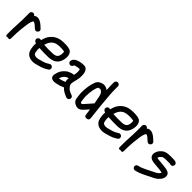

<svg xmlns="http://www.w3.org/2000/svg" viewBox="189 -1815 3004 3004"><g transform="rotate(45 1691.0 -313.0)"><path d="M25 -96V-10C25 35.2 69.9 14.7 69.9 14.7C69.9 14.7 114 35.4 114 -10V-28C114 -92.5 117.7 -152.4 122.8 -216.9L124.7 -227.9C126.8 -240.7 126.6 -252.8 128.8 -266.5C134.4 -311.3 139.7 -365.6 151.6 -401.7C159.8 -423.6 164.4 -440.2 178.3 -447.2C178.7 -447.3 179.6 -447.4 180.6 -447.6C180.6 -447.6 186.6 -444.9 190.5 -443.5C215.9 -434.2 238 -410 264.3 -386.4C264.5 -386.2 265 -385.8 265.4 -385.5L274.5 -378.2C316.5 -339 379.4 -406.6 332.8 -445.4L323.7 -452.7C311.7 -464.7 295.2 -480.9 279 -493C256.1 -510.2 218.5 -541.1 166.5 -535.9C148 -534 132.1 -524.6 119.5 -514.5C113.2 -527 98.1 -539 80 -539C57 -539 35 -521 35 -495V-361C35 -272.8 25 -184.2 25 -96Z M551.4 -306.4C570.9 -375.1 602 -422.5 658.6 -444.7C699 -460.6 771.4 -463.6 829.5 -454.2C838.1 -453.2 841.5 -452.8 846.1 -451.9C851.5 -428.1 851.8 -422.1 848.2 -393.2C840 -330.6 810.9 -305.9 732.1 -304C670.3 -301.2 610.4 -302.1 551.4 -306.4ZM533.8 -218.8C542.4 -218.1 556.8 -217.4 569 -217C624.4 -214.2 675.5 -212.4 735.1 -215C826.8 -218.8 886.4 -249.9 918.7 -319.5C939.7 -364.9 959.5 -467 908.6 -515.7C877.8 -547.5 810.8 -547.8 769.3 -549C715.7 -549 668.6 -545.5 625 -527.6C573.9 -506.7 534.4 -472.9 504.7 -425.1C485.3 -393.4 473.7 -357.8 463.6 -320.5C419.1 -344 371.8 -281.8 415 -245.8C423 -239.1 431.2 -234.8 445.6 -229.7C440.5 -189 444 -161.6 451.4 -118.6C456.7 -90 466.5 -65.4 482.1 -44.8C518.5 2.5 593.3 20.9 669.3 1.2C731.1 -15.2 788.4 -28.4 840 -59.7L871.1 -78.7C922.7 -110.3 873.7 -183.2 825.3 -155.5L794 -136.4C754 -112.4 706.6 -100.2 646.7 -85.2C620 -77.9 599.7 -77.9 583.1 -83C551 -92.3 546.1 -98.9 538.6 -134.4C532.7 -173.6 529.8 -186.3 533.8 -218.8Z M993 -50C1001.4 -17.7 1039.3 -2.4 1076.3 -6.1C1087.2 -6.9 1105 -9.9 1126.2 -14.5C1169.8 -23.5 1206.7 -36.8 1242.3 -53.4C1275.4 -16 1319.5 8.9 1370.1 27.4L1379.7 31.2C1409.5 43.1 1435.7 18 1439.2 -2.5C1443.5 -27.5 1430 -45.9 1409.5 -52.9L1399.2 -56.6C1374 -65 1351.1 -75.8 1332.5 -89.6C1308.9 -109.4 1279.8 -141.7 1279 -175C1281.3 -200.5 1285.7 -222.7 1292.3 -248.9L1300.2 -280.6C1308.9 -312.4 1312 -343.9 1312 -381C1312 -428.9 1298.4 -521 1222 -521C1154.8 -521 1082.4 -506.7 1041.3 -465.7C1028.7 -453.1 1002.3 -409.3 1034.1 -380.1C1040.8 -373.9 1049.6 -370.4 1058.2 -369.2C1088.1 -365.2 1103.8 -389.1 1108.2 -406.3C1113.2 -410.7 1115.4 -412.7 1119.6 -414.2C1148.2 -422.7 1179.3 -430.8 1213.6 -431.9C1219.1 -418.5 1223 -402.6 1223 -382C1223 -350.3 1219.4 -329.2 1213.7 -303.2C1207.5 -302.4 1201.2 -301.6 1194.9 -300.8C1167.2 -297.4 1145.7 -286.9 1124.5 -278.1C1097.1 -266.8 1074.8 -245.2 1058.3 -228.7C1029.2 -199.5 1006.9 -159.3 996.8 -111.5C993.4 -101.2 986.1 -76.6 993 -50ZM1193.8 -209.3C1192.3 -201 1190.8 -191 1190.1 -179.6C1189 -162.3 1193.1 -146.3 1198 -131.4C1165 -117.5 1123.8 -102.5 1084.5 -96.8C1087.7 -107.2 1091.8 -120.6 1096.2 -129.4C1112.2 -158.7 1132.6 -184.3 1159.9 -196.1C1173.9 -202.2 1182.1 -206 1193.8 -209.3Z M1756.4 -214.4C1755.8 -213.8 1752.3 -210.7 1751.1 -209.4L1738.1 -194.4C1714.4 -167.1 1667.9 -113.1 1640.8 -84.2C1630.5 -73.4 1622.2 -67.3 1619.1 -65.9C1611.6 -65.9 1603.9 -69.5 1594.3 -76.9C1587.3 -97.5 1579.8 -171.1 1579 -194.4C1579.1 -240 1584.7 -297.9 1592.5 -338.2C1597.6 -363.5 1612.6 -417.7 1622 -427.1C1632.8 -431.3 1644.1 -435.1 1654.5 -437.6C1664.7 -439.6 1675 -435.3 1686.8 -426.2C1711.8 -407 1723.5 -382.9 1732.4 -338.3C1740.4 -294.5 1747.8 -257.5 1756.4 -214.4ZM1738 -661V-600C1738 -569.7 1740.1 -533.7 1742.6 -495.8C1718.6 -513.2 1683.7 -534 1635.6 -524.4C1586.8 -512.8 1550 -495.7 1528.5 -437.6C1502.5 -366.5 1490 -285.3 1490 -192.6C1490.7 -167 1493.4 -138.3 1498.3 -101.4C1503.4 -69.4 1503.6 -38.6 1531.5 -13.2C1552.5 4.6 1584 26.2 1628.3 22.9C1656.5 19.8 1680.4 2.7 1705.1 -22.7C1724.2 -43.2 1749.7 -71 1773.2 -97.6L1775.2 -81.6C1782.1 -36.6 1783.9 -19.9 1788.2 10.5C1793.6 47.8 1836.1 41.3 1846.5 38.9C1855.5 36.9 1875.8 31.1 1878 5.5C1879.8 -11.6 1875.7 -30.8 1874.9 -41.3C1869.2 -119 1859.2 -165.5 1851.9 -247.2L1841.9 -361.2C1834.6 -443.9 1827 -517.6 1827 -600V-661C1827 -684 1809 -706 1783 -706C1758.2 -706 1738 -685.8 1738 -661Z M2081.4 -306.4C2100.9 -375.1 2132 -422.5 2188.6 -444.7C2229 -460.6 2301.4 -463.6 2359.5 -454.2C2368.1 -453.2 2371.5 -452.8 2376.1 -451.9C2381.5 -428.1 2381.8 -422.1 2378.2 -393.2C2370 -330.6 2340.9 -305.9 2262.1 -304C2200.3 -301.2 2140.4 -302.1 2081.4 -306.4ZM2063.8 -218.8C2072.4 -218.1 2086.8 -217.4 2099 -217C2154.4 -214.2 2205.5 -212.4 2265.1 -215C2356.8 -218.8 2416.4 -249.9 2448.7 -319.5C2469.7 -364.9 2489.5 -467 2438.6 -515.7C2407.8 -547.5 2340.8 -547.8 2299.3 -549C2245.7 -549 2198.6 -545.5 2155 -527.6C2103.9 -506.7 2064.4 -472.9 2034.7 -425.1C2015.3 -393.4 2003.7 -357.8 1993.6 -320.5C1949.1 -344 1901.8 -281.8 1945 -245.8C1953 -239.1 1961.2 -234.8 1975.6 -229.7C1970.5 -189 1974 -161.6 1981.4 -118.6C1986.7 -90 1996.5 -65.4 2012.1 -44.8C2048.5 2.5 2123.3 20.9 2199.3 1.2C2261.1 -15.2 2318.4 -28.4 2370 -59.7L2401.1 -78.7C2452.7 -110.3 2403.7 -183.2 2355.3 -155.5L2324 -136.4C2284 -112.4 2236.6 -100.2 2176.7 -85.2C2150 -77.9 2129.7 -77.9 2113.1 -83C2081 -92.3 2076.1 -98.9 2068.6 -134.4C2062.7 -173.6 2059.8 -186.3 2063.8 -218.8Z M2519 -96V-10C2519 35.2 2563.9 14.7 2563.9 14.7C2563.9 14.7 2608 35.4 2608 -10V-28C2608 -92.5 2611.7 -152.4 2616.8 -216.9L2618.7 -227.9C2620.8 -240.7 2620.6 -252.8 2622.8 -266.5C2628.4 -311.3 2633.7 -365.6 2645.6 -401.7C2653.8 -423.6 2658.4 -440.2 2672.3 -447.2C2672.7 -447.3 2673.6 -447.4 2674.6 -447.6C2674.6 -447.6 2680.6 -444.9 2684.5 -443.5C2709.9 -434.2 2732 -410 2758.3 -386.4C2758.5 -386.2 2759 -385.8 2759.4 -385.5L2768.5 -378.2C2810.5 -339 2873.4 -406.6 2826.8 -445.4L2817.7 -452.7C2805.7 -464.7 2789.2 -480.9 2773 -493C2750.1 -510.2 2712.5 -541.1 2660.5 -535.9C2642 -534 2626.1 -524.6 2613.5 -514.5C2607.2 -527 2592.1 -539 2574 -539C2551 -539 2529 -521 2529 -495V-361C2529 -272.8 2519 -184.2 2519 -96Z M3241 -472H3170C3120.4 -472 3067.6 -462.7 3035.3 -433.6C3030 -428.8 3026.9 -424.6 3020.3 -419.5C3000.8 -403.2 2984.4 -380.4 2975.4 -355.2C2970.5 -340.7 2962.2 -324.4 2964.1 -296.8C2972.7 -219 3057.9 -215.8 3105.5 -210.1C3164.5 -205.2 3223.5 -203.7 3266.6 -190.4C3264.5 -184.7 3260.3 -177.1 3255 -170C3236.6 -145.4 3206.6 -128.7 3163.4 -108.6C3117.1 -86.6 3084.1 -69 3045.5 -49.7C3010.6 -34.7 2980.6 -18.6 2944.7 -11.4L2928.3 -7.6C2903.1 -3.6 2889.9 21.4 2893.1 41.7C2896.2 61 2916.5 86.2 2945.7 79.3L2961.9 75.5C2973.6 73.5 2989.3 69.4 3002.5 64.5C3078.5 37.7 3131.5 5 3201.5 -28.3C3251.3 -51 3294.1 -73.7 3326 -117C3342.3 -138.2 3362.5 -170.2 3356.8 -211.1C3350.2 -266.2 3293.3 -277.4 3262.5 -283.1C3217.5 -291.4 3161.2 -294.9 3113.1 -298.9C3096.7 -300.3 3067.2 -302.8 3053.7 -308.1L3059.7 -326.1C3064.1 -339.4 3079.5 -352.1 3096.7 -369.3C3102 -374.7 3138.6 -383 3170 -383H3239C3244.8 -382.5 3253.2 -382 3259.3 -382C3260.6 -381.7 3263.1 -380.9 3269 -379.3C3322.4 -360.9 3352.8 -442.8 3297.8 -463.4C3289.9 -466.4 3278.2 -471 3261 -471C3251.7 -471 3247.2 -472 3241 -472Z"/></g></svg>

Font: Just Breathe
Style: Bd
Weight: 400
Foundry: Cannot Into Space Fonts
Version: Version 0.72